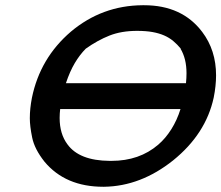

<svg xmlns="http://www.w3.org/2000/svg" viewBox="-20 -712 846 734"><path d="M525 -692Q528 -692 531 -692Q676 -692 753 -590Q806 -520 806 -424Q806 -384 797 -339Q767 -200 642 -99Q518 0 378 2Q376 2 375 2Q230 2 150 -94Q112 -142 103 -186Q94 -230 94 -260Q94 -297 102 -338Q133 -490 251 -591Q370 -691 525 -692ZM672 -525Q658 -542 642.5 -555Q627 -568 607.5 -576.5Q588 -585 563 -589.5Q538 -594 504 -594Q444 -594 398.5 -576Q353 -558 308 -526Q285 -503 266 -471Q247 -439 232 -394H691Q693 -414 693 -432Q693 -488 670 -526ZM238 -160Q283 -98 399 -97Q402 -97 406 -97Q513 -97 585 -159Q613 -183 635 -218Q657 -253 670 -295H210Q208 -277 208 -261Q208 -200 238 -160Z"/></svg>

Font: New Athena Unicode
Style: Bold Italic
Weight: 700
Designer: J. Rusten 1997; rev. by R. Hancock 2001, 2002, rev. by D. Mastronarde 2002-2021
Foundry: Society for Classical Studies (formerly American Philological Association)
Version: Version 5.008